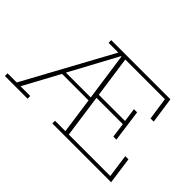

<svg xmlns="http://www.w3.org/2000/svg" viewBox="-111 -848 1113 1113"><g transform="rotate(45 445.5 -291.5)"><path d="M-10 0V-22H65L359 -561H279V-583H764L787 -423H761L741 -561H416L452 -308H667L655 -393H681L708 -196H683L671 -286H455L492 -22H832L812 -165H838L861 0H379V-22H464L432 -249L445 -243H211L219 -249L96 -22H176V0ZM222 -256 218 -264H435L431 -256L388 -558H385Z"/></g></svg>

Font: Rokkitt Thin
Style: Regular
Weight: 250
Version: Version 3.103